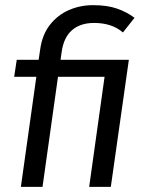

<svg xmlns="http://www.w3.org/2000/svg" viewBox="-20 -725 548 745"><path d="M61 0 121 -427H35L45 -493H130L136 -534Q144 -591 174 -629Q204 -667 247.5 -686Q291 -705 341 -705Q395 -705 433 -692Q471 -679 502 -656L457 -599Q435 -618 407 -627Q379 -636 345 -636Q292 -636 259.5 -608Q227 -580 219 -522L215 -493H426L416 -427H205L145 0ZM326 0 395 -493H480L410 0Z"/></svg>

Font: Hanken Grotesk
Style: Italic
Weight: 400
Italic angle: -8°
Designer: Alfredo Marco Pradil
Foundry: Hanken Design Co.
Version: Version 3.013